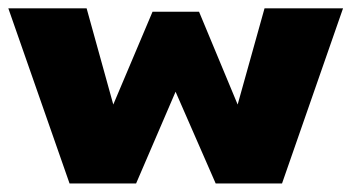

<svg xmlns="http://www.w3.org/2000/svg" viewBox="-42 -430 824 450"><path d="M369.5 -215 277 0H121L-22.5 -410.5H161L223.5 -185L315.5 -402.5H424.5L515 -185L578 -410.5H762L619 0H463.5Z"/></svg>

Font: League Spartan ExtraBold
Style: Regular
Weight: 800
Foundry: The League of Moveable Type
Version: Version 2.002